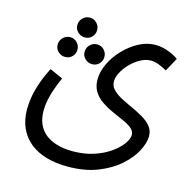

<svg xmlns="http://www.w3.org/2000/svg" viewBox="-102 -554 857 881"><g transform="rotate(15 326.0 -113.5)"><path d="M48 22Q48 2 52 -27.5Q56 -57 68.5 -96Q81 -135 105 -182L167 -154Q153 -123 143 -94Q133 -65 128 -39.5Q123 -14 123 10Q123 46 135 73.5Q147 101 170 119Q193 137 225.5 146.5Q258 156 299 156Q355 156 400 141Q445 126 477 103Q509 80 526 56Q543 32 543 14Q543 -4 527.5 -17Q512 -30 487 -41Q462 -52 434 -64.5Q406 -77 381 -93.5Q356 -110 340.5 -134Q325 -158 325 -192Q325 -229 343.5 -268Q362 -307 393.5 -340Q425 -373 463.5 -393.5Q502 -414 542 -414Q574 -414 605.5 -401.5Q637 -389 652 -377L617 -313Q601 -322 580.5 -330.5Q560 -339 540 -339Q515 -339 490 -325Q465 -311 444.5 -290Q424 -269 412 -245.5Q400 -222 400 -203Q400 -181 416 -164.5Q432 -148 457 -135Q482 -122 510.5 -109Q539 -96 564 -81.5Q589 -67 605 -47.5Q621 -28 621 -1Q621 30 600.5 69.5Q580 109 539 145.5Q498 182 437 206Q376 230 295 230Q240 230 194.5 217Q149 204 116 177.5Q83 151 65.5 112Q48 73 48 22ZM219 -363Q199 -363 185 -376.5Q171 -390 171 -409Q171 -429 185 -443Q199 -457 219 -457Q238 -457 251.5 -443Q265 -429 265 -410Q265 -390 251.5 -376.5Q238 -363 219 -363ZM155 -253Q135 -253 121 -266.5Q107 -280 107 -299Q107 -319 121 -333Q135 -347 155 -347Q174 -347 187.5 -333Q201 -319 201 -300Q201 -280 187.5 -266.5Q174 -253 155 -253ZM283 -253Q263 -253 249 -266.5Q235 -280 235 -299Q235 -319 249 -333Q263 -347 283 -347Q302 -347 315.5 -333Q329 -319 329 -300Q329 -280 315.5 -266.5Q302 -253 283 -253Z"/></g></svg>

Font: Noto Sans Arabic ExtraCondensed
Style: Regular
Weight: 400
Width: 2
Designer: Monotype Design Team, Nadine Chahine, Nizar Qandah and Khaled Hosny
Foundry: Monotype Imaging Inc.
Version: Version 2.012